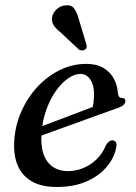

<svg xmlns="http://www.w3.org/2000/svg" viewBox="-20 -717 528 747"><path d="M90.6 -206.3Q90.6 -206.3 109.2 -213.4Q127.7 -220.4 157.8 -231.6Q187.8 -242.8 222.6 -256Q257.4 -269.2 290.8 -281.9Q324.2 -294.6 349.1 -304.2L337.5 -288.2Q341.4 -300.4 343.5 -316Q345.6 -331.6 345.8 -352.7Q345.8 -386.2 331.3 -407.7Q316.8 -429.3 293 -429.3Q269.3 -429.3 244.2 -411.6Q219 -393.9 197 -362.5Q174.9 -331 159.9 -289.1Q144.9 -247.1 141.5 -198.7Q136.5 -125.2 164.5 -88.3Q192.5 -51.3 244 -51.3Q274.9 -51.3 303.9 -63.1Q332.9 -74.9 356.1 -97.5Q379.3 -120 392.2 -152.2Q399.5 -163.2 405.2 -167.2Q410.9 -171.1 417.7 -170.9Q425.9 -170.7 430.6 -163.8Q435.3 -156.9 431.7 -141.5Q424.6 -103.2 395.5 -68.3Q366.3 -33.3 317.2 -11.4Q268 10.5 199.9 10.5Q141.8 10.5 103.9 -11.2Q66 -32.9 48.9 -73.2Q31.8 -113.4 35.4 -169.5Q39.3 -229.7 63.1 -283.6Q87 -337.4 125.7 -379.1Q164.4 -420.7 213.2 -444.6Q262 -468.5 315.6 -468.5Q355 -468.5 381.7 -453.1Q408.3 -437.6 422.5 -411.7Q436.7 -385.7 438.9 -353.7Q439.7 -346.1 443.3 -341Q446.8 -336 453.2 -336Q460.4 -336.3 464.1 -333.1Q467.7 -329.9 467.7 -323.6Q467.7 -315.9 461 -309.1Q454.2 -302.3 434.9 -295.6Q414.5 -288.4 381.8 -276.6Q349.1 -264.9 310.8 -251Q272.5 -237.2 234.4 -223.3Q196.2 -209.5 164.6 -198.2Q132.9 -186.9 113.8 -179.9Q94.7 -172.9 94.7 -172.9ZM287.3 -640.3 315.8 -545Q317.7 -539.5 317.2 -534Q316.7 -528.5 310.7 -524.1Q305.3 -520.3 299 -520.6Q292.7 -520.8 287.7 -523.5L216.4 -590.3Q198.8 -603.9 189.6 -617.6Q180.4 -631.3 182.6 -649.2Q184.8 -665.3 199 -679.6Q213.1 -693.9 233.8 -696.1Q257.5 -699.2 268.8 -683.6Q280.1 -668 287.3 -640.3Z"/></svg>

Font: Fraunces Wonky
Style: Italic
Weight: 900
Italic angle: -16°
Version: Version 1.000;[b76b70a41]